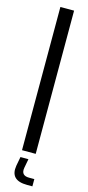

<svg xmlns="http://www.w3.org/2000/svg" viewBox="-147 -831 475 1036"><g transform="rotate(15 90.0 -313.0)"><path d="M51.5 0V-800H128V0ZM156 174H126.5Q29.5 174 43.5 89L53 38H97.5L88 89Q80.5 133.5 126.5 133.5H156Z"/></g></svg>

Font: Big Shoulders Stencil Display Medium
Style: Regular
Weight: 500
Designer: Patric King
Foundry: XO Type Co
Version: Version 1.000